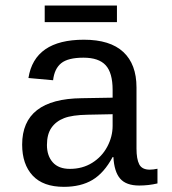

<svg xmlns="http://www.w3.org/2000/svg" viewBox="-20 -686 640 715"><path d="M537.6 -54.2Q550.3 -54.2 566.4 -57.6V-2.9Q533.2 4.9 498.5 4.9Q449.7 4.9 427.5 -20.8Q405.3 -46.4 402.3 -101.1H399.4Q367.7 -42 324.5 -16.1Q281.2 9.8 217.8 9.8Q140.6 9.8 101.6 -32.2Q62.5 -74.2 62.5 -147.5Q62.5 -317.9 284.2 -320.3L399.4 -322.3V-351.1Q399.4 -415 373.5 -443.1Q347.7 -471.2 291 -471.2Q233.4 -471.2 208 -450.7Q182.6 -430.2 177.7 -387.2L85.9 -395.5Q108.4 -538.1 292.5 -538.1Q390.1 -538.1 439.2 -492.4Q488.3 -446.8 488.3 -360.4V-132.8Q488.3 -93.8 498.5 -74Q508.8 -54.2 537.6 -54.2ZM240.2 -57.1Q287.1 -57.1 323.2 -79.6Q359.4 -102.1 379.4 -139.6Q399.4 -177.2 399.4 -217.3V-260.7L306.6 -258.8Q249 -257.8 218.8 -246.1Q188.5 -234.4 171.6 -210.2Q154.8 -186 154.8 -146Q154.8 -106 176.5 -81.5Q198.2 -57.1 240.2 -57.1ZM415.5 -603.5H146.5V-665.5H415.5Z"/></svg>

Font: Liberation Mono
Style: Regular
Weight: 400
Monospace: yes
Designer: Steve Matteson
Foundry: Ascender Corporation
Version: Version 2.1.5